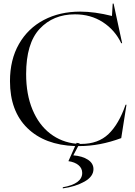

<svg xmlns="http://www.w3.org/2000/svg" viewBox="-20 -790 745 1058"><path d="M411 15 384 66Q434 70 464.5 90Q495 110 495 142Q495 183 445 211Q395 239 326 248V242Q433 223 433 163Q433 137 412.5 120Q392 103 357 98L394 15Q226 9 130.5 -84.5Q35 -178 35 -343Q35 -461 84.5 -547.5Q134 -634 221.5 -680Q309 -726 422 -726Q501 -726 597 -702L601 -770H606L653 -552H648Q613 -625 546.5 -668Q480 -711 393 -711Q273 -711 198.5 -631Q124 -551 124 -382Q124 -270 159 -186Q194 -102 256.5 -54Q319 -6 400 2L402 -3L419 0L418 3H428Q521 3 578 -51.5Q635 -106 672 -213H677L648 -29Q530 15 417 15Z"/></svg>

Font: Nyght Serif Light
Style: Regular
Weight: 300
Designer: Maksym Kobuzan
Version: Version 0.410